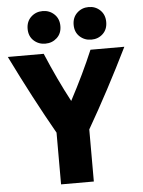

<svg xmlns="http://www.w3.org/2000/svg" viewBox="-79 -980 773 1039"><g transform="rotate(-5 308.0 -460.5)"><path d="M388 11H210V-270Q98 -467 -17 -701H178Q238 -558 304 -434Q379 -575 432 -701H616Q503 -471 388 -272ZM255 -907.5Q281 -883 281 -843Q281 -803 255 -779Q229 -755 192 -755Q155 -755 129 -779Q103 -803 103 -843Q103 -883 129 -907.5Q155 -932 192 -932Q229 -932 255 -907.5ZM504.5 -907.5Q530 -883 530 -843Q530 -803 504.5 -779Q479 -755 442 -755Q405 -755 379 -779Q353 -803 353 -843Q353 -883 379 -907.5Q405 -932 442 -932Q479 -932 504.5 -907.5Z"/></g></svg>

Font: Repo
Style: ExtraBold
Weight: 800
Designer: Stefan Peev
Foundry: Context Ltd
Version: Version 001.000